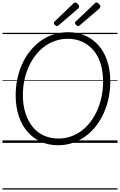

<svg xmlns="http://www.w3.org/2000/svg" viewBox="-20 -1149 965 1544"><path d="M447 19Q371 19 308 -9.5Q245 -38 200 -90.5Q155 -143 130.5 -217Q106 -291 106 -383Q106 -449 119 -512Q132 -575 157 -631.5Q182 -688 219 -735Q256 -782 303 -817Q350 -852 407 -871Q464 -890 529 -890Q605 -890 667 -862Q729 -834 774 -782Q819 -730 843 -657Q867 -584 867 -494Q867 -427 854 -363.5Q841 -300 815.5 -242.5Q790 -185 753.5 -137.5Q717 -90 670 -55Q623 -20 567 -0.5Q511 19 447 19ZM450 -35Q504 -35 551.5 -52Q599 -69 639.5 -100Q680 -131 711 -173.5Q742 -216 764 -267Q786 -318 797.5 -375Q809 -432 809 -492Q809 -573 789 -637Q769 -701 731 -745.5Q693 -790 641 -813.5Q589 -837 526 -837Q472 -837 424 -820.5Q376 -804 335.5 -773.5Q295 -743 263.5 -701.5Q232 -660 209.5 -609Q187 -558 175.5 -501.5Q164 -445 164 -385Q164 -303 185 -238Q206 -173 243.5 -127.5Q281 -82 333.5 -58.5Q386 -35 450 -35ZM438 -939Q431 -939 422 -948Q413 -957 413 -963Q413 -966 414 -969Q415 -972 419 -976L569 -1120Q574 -1124 577 -1126.5Q580 -1129 584 -1129Q591 -1129 598.5 -1123.5Q606 -1118 611 -1110.5Q616 -1103 616 -1097Q616 -1093 615 -1089.5Q614 -1086 609 -1081L452 -946Q447 -943 444 -941Q441 -939 438 -939ZM609 -939Q601 -939 592 -948Q583 -957 583 -963Q583 -966 584 -969Q585 -972 589 -976L740 -1120Q744 -1124 747.5 -1126.5Q751 -1129 755 -1129Q762 -1129 769.5 -1123.5Q777 -1118 782 -1110.5Q787 -1103 787 -1097Q787 -1093 785.5 -1089.5Q784 -1086 780 -1081L622 -946Q617 -943 614.5 -941Q612 -939 609 -939ZM0 365H925V375H0ZM0 -20H925V0H0ZM0 -505H925V-500H0ZM0 -885H925V-875H0Z"/></svg>

Font: Playwrite GB S Guides
Style: Italic
Weight: 400
Italic angle: -7.01216°
Designer: Veronika Burian, José Scaglione
Foundry: TypeTogether
Version: Version 1.002